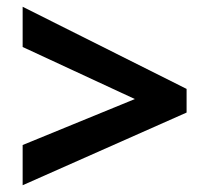

<svg xmlns="http://www.w3.org/2000/svg" viewBox="-20 -646 621 568"><path d="M47 -217 379 -353 47 -507V-626L532 -383V-313L47 -98Z"/></svg>

Font: Noto Sans Lao Looped
Style: Bold
Weight: 700
Designer: Mark Frömberg, Ben Mitchell
Foundry: The Fontpad Ltd
Version: Version 1.001